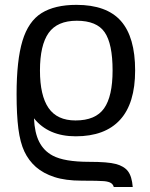

<svg xmlns="http://www.w3.org/2000/svg" viewBox="-20 -558 613 786"><path d="M533.2 -269.5Q533.2 -134.8 471.4 -67.4Q409.7 0 290 0Q178.2 0 119.1 -73.7Q121.6 -14.6 140.4 22.5Q159.2 59.6 195.8 79.1Q243.2 104.5 345.2 104.5Q421.4 104.5 454.1 113.3Q487.8 122.1 503.9 143.1Q520 164.1 523.4 207.5H445.8Q442.9 196.8 434.1 191.2Q425.3 185.5 406.2 183.6Q396.5 182.6 373.5 182.1Q350.6 181.6 314.5 181.6Q248 181.6 202.6 166.7Q157.2 151.9 127 125.5Q97.2 99.1 79.8 62.3Q62.5 25.4 55.2 -31Q47.9 -87.4 47.9 -172.4Q47.9 -311 72 -390.9Q96.2 -470.7 150.1 -504.4Q204.1 -538.1 293 -538.1Q416.5 -538.1 474.9 -472.2Q533.2 -406.2 533.2 -269.5ZM440.9 -269.5Q440.9 -378.9 408.4 -426Q376 -473.1 294.4 -473.1Q214.4 -473.1 179 -423.1Q143.6 -373 143.6 -269.5Q143.6 -167 178.7 -116Q213.9 -64.9 289.1 -64.9Q371.1 -64.9 406 -114.3Q440.9 -163.6 440.9 -269.5Z"/></svg>

Font: Arimo
Style: Regular
Weight: 400
Designer: Steve Matteson
Foundry: Monotype Imaging Inc.
Version: Version 1.33